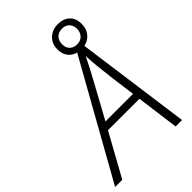

<svg xmlns="http://www.w3.org/2000/svg" viewBox="-308 -977 1079 1079"><g transform="rotate(-45 231.5 -437.5)"><path d="M461.4 -781.2Q461.4 -736.3 433.3 -708.7Q405.3 -681.2 362.3 -681.2Q316.9 -681.2 290 -706.5Q263.2 -731.9 263.2 -777.3Q263.2 -820.3 292.2 -847.7Q321.3 -875 365.2 -875Q408.2 -875 434.8 -850.6Q461.4 -826.2 461.4 -781.2ZM423.3 -780.3Q423.3 -808.1 407 -824.2Q390.6 -840.3 364.3 -840.3Q335 -840.3 318.6 -822.8Q302.2 -805.2 302.2 -777.3Q302.2 -749.5 318.4 -733.4Q334.5 -717.3 362.3 -717.3Q389.6 -717.3 406.5 -734.9Q423.3 -752.4 423.3 -780.3ZM393.1 -253.9H143.1L2.9 0H-54.2L347.2 -716.8H379.9L478 0H426.8ZM387.2 -298.8 368.2 -440.9Q353 -559.1 349.1 -637.2Q334.5 -606.4 317.6 -573.7Q300.8 -541 168 -298.8Z"/></g></svg>

Font: TypoPRO Open Sans
Style: Italic
Weight: 300
Italic angle: -12°
Foundry: Ascender Corporation
Version: Version 1.10